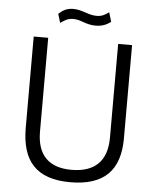

<svg xmlns="http://www.w3.org/2000/svg" viewBox="-60 -957 824 1017"><g transform="rotate(5 352.0 -448.0)"><path d="M615 -742H541V-243C541 -117 474 -56 352 -56C232 -56 169 -119 169 -243V-742H92V-258C92 -81 170 10 352 10C534 10 615 -79 615 -246ZM479 -905C459 -890 442 -880 414 -880C370 -880 336 -906 289 -906C253 -906 231 -892 211 -873L225 -826C245 -839 261 -853 293 -853C336 -853 359 -828 414 -828C455 -828 478 -844 494 -855Z"/></g></svg>

Font: Cheyenne Sans Light
Style: Regular
Weight: 300
Designer: The Public Sans project authors (U.S. Web Design System), Libre Franklin designed by Pablo Impallari and Rodrigo Fuenzal
Foundry: The Cheyenne Sans Project Authors
Version: Version 2.007